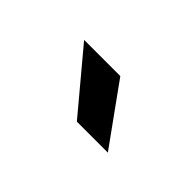

<svg xmlns="http://www.w3.org/2000/svg" viewBox="-23 -902 392 392"><g transform="rotate(45 173.5 -706.0)"><path d="M182.5 -641 75 -769.5H179.5L272 -641Z"/></g></svg>

Font: Spline Sans
Style: Regular
Weight: 400
Designer: Eben Sorkin, Mirko Velimirovic
Foundry: Sorkin Type
Version: Version 1.001